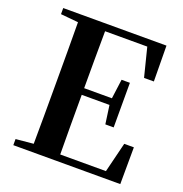

<svg xmlns="http://www.w3.org/2000/svg" viewBox="-132 -858 931 975"><g transform="rotate(20 333.0 -370.5)"><path d="M552 -548H605L603 -741H45V-708L140 -699C141 -597 141 -496 141 -394V-346C141 -243 141 -141 140 -42L45 -33V0H623L624 -199H572L532 -37H285C284 -140 284 -245 284 -359H434L448 -259H493V-500H448L434 -395H284C284 -502 284 -604 285 -703H513Z"/></g></svg>

Font: Noto Serif CJK TC
Style: Bold
Weight: 700
Designer: Ryoko NISHIZUKA 西塚涼子 (kana & ideographs); Frank Grießhammer (Latin, Greek & Cyrillic); Wenlong ZHANG 张文龙 (bopomofo); San
Foundry: Adobe
Version: Version 2.001;hotconv 1.1.0;makeotfexe 2.6.0